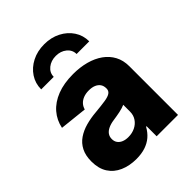

<svg xmlns="http://www.w3.org/2000/svg" viewBox="-218 -890 1021 1021"><g transform="rotate(-45 292.5 -379.5)"><path d="M208 9.8Q156.2 9.8 115.5 -8.1Q74.7 -25.9 51.8 -61.3Q28.8 -96.7 28.8 -150.4Q28.8 -195.3 44.7 -226.3Q60.5 -257.3 88.9 -276.6Q117.2 -295.9 153.6 -305.9Q189.9 -315.9 231.4 -319.3Q277.8 -323.7 306.2 -328.1Q334.5 -332.5 347.4 -341.8Q360.4 -351.1 360.4 -367.7V-369.6Q360.4 -388.2 351.6 -400.9Q342.8 -413.6 326.4 -420.7Q310.1 -427.7 286.6 -427.7Q263.2 -427.7 245.1 -420.7Q227.1 -413.6 215.6 -400.9Q204.1 -388.2 199.7 -371.1L44.9 -387.7Q54.7 -436 85.9 -472.2Q117.2 -508.3 168.2 -528.3Q219.2 -548.3 289.1 -548.3Q340.3 -548.3 384.5 -536.4Q428.7 -524.4 461.2 -501.2Q493.7 -478 511.7 -444.3Q529.8 -410.6 529.8 -366.7V0H369.1V-75.7H365.2Q350.1 -47.9 327.9 -28.8Q305.7 -9.8 275.9 0Q246.1 9.8 208 9.8ZM259.8 -103Q288.6 -103 311.5 -114.3Q334.5 -125.5 348.1 -145.8Q361.8 -166 361.8 -192.9V-244.1Q354.5 -240.7 343.8 -237.3Q333 -233.9 320.3 -231.2Q307.6 -228.5 294.2 -226.3Q280.8 -224.1 268.1 -222.2Q243.7 -218.8 226.1 -210.4Q208.5 -202.1 199.2 -189.2Q189.9 -176.3 189.9 -158.2Q189.9 -140.1 199 -127.9Q208 -115.7 223.6 -109.4Q239.3 -103 259.8 -103ZM292 -769Q343.8 -769 384.5 -748Q425.3 -727.1 449 -691.2Q472.7 -655.3 472.7 -610.4H377.4Q377.4 -641.1 352.8 -661.4Q328.1 -681.6 292 -681.6Q255.9 -681.6 230.7 -661.4Q205.6 -641.1 205.6 -610.4H111.3Q111.3 -655.3 135 -691.2Q158.7 -727.1 199.5 -748Q240.2 -769 292 -769Z"/></g></svg>

Font: Inter 17pt ExtraBold
Style: Regular
Weight: 800
Version: Version 4.001;git-66647c0bb